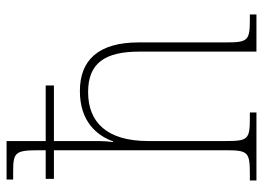

<svg xmlns="http://www.w3.org/2000/svg" viewBox="-128 -672 800 584"><g transform="rotate(-90 272.0 -380.0)"><path d="M15 0H222V-20H206C140 -20 135 -25 135 -95V-329C135 -455 192 -512 284 -512C372 -512 407 -461 407 -356V0H520V-20H505C440 -20 435 -26 435 -94V-358C435 -481 381 -537 287 -537C195 -537 152 -486 134 -436H132C134 -450 135 -467 135 -482V-616H304V-641H135V-760H18V-740H42C100 -740 107 -734 107 -663V-641H20V-616H107V-95C107 -25 102 -20 33 -20H15Z"/></g></svg>

Font: Noto Serif Armenian SemiCondensed Thin
Style: Regular
Weight: 100
Width: 4
Designer: Monotype Design Team
Foundry: Monotype Imaging Inc.
Version: Version 2.008